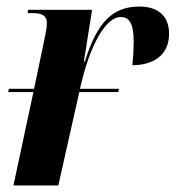

<svg xmlns="http://www.w3.org/2000/svg" viewBox="-20 -566 536 586"><path d="M5 -285H82L21 0H158L222 -285H341L343 -295H224L225 -299C255 -432 304 -514 348 -514C372 -514 388 -499 388 -439C388 -420 387 -396 384 -367C446 -367 496 -396 496 -463C496 -515 465 -546 405 -546C326 -546 277 -501 239 -378H236L261 -536H66L64 -526H81C111 -526 123 -516 123 -496C123 -480 119 -463 115 -443L84 -295H7Z"/></svg>

Font: Noto Serif Display Condensed
Style: Bold Italic
Weight: 700
Width: 3
Italic angle: -12°
Designer: Monotype Design Team
Foundry: Monotype Imaging Inc.
Version: Version 2.009